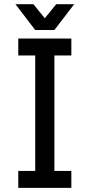

<svg xmlns="http://www.w3.org/2000/svg" viewBox="-20 -909 434 929"><path d="M68.4 -722.7V-640.6H150.4V-82H68.4V0H325.2V-82H243.2V-640.6H325.2V-722.7ZM141.6 -888.7H54.7L150.4 -763.7H243.2ZM252 -888.7 150.4 -763.7H243.2L338.9 -888.7Z"/></svg>

Font: Giphurs SC
Style: Regular
Weight: 400
Version: Version 0.920